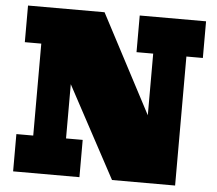

<svg xmlns="http://www.w3.org/2000/svg" viewBox="-54 -838 1012 897"><g transform="rotate(5 452.0 -389.0)"><path d="M350.6 -174.8V0H39.6V-174.8H118.7V-606H41.5V-777.8H400.4L643.6 -315.9V-605H565.4V-776.9H876.5V-605H799.3V0H503.4L272.5 -429.2V-174.8Z"/></g></svg>

Font: Moul
Style: Regular
Weight: 400
Designer: Danh Hong
Version: Version 8.002; ttfautohint (v1.8.3)